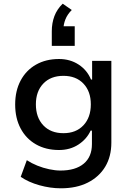

<svg xmlns="http://www.w3.org/2000/svg" viewBox="-20 -829 712 1038"><path d="M309 189Q252 189 193 172.5Q134 156 92 127L125 37Q151 54 182 66.5Q213 79 246 86Q279 93 307 93Q388 93 432.5 56Q477 19 477 -50V-123H470Q449 -77 404 -47.5Q359 -18 299 -18Q228 -18 174.5 -48.5Q121 -79 91.5 -134.5Q62 -190 62 -264Q62 -338 91.5 -393.5Q121 -449 174.5 -479.5Q228 -510 299 -510Q359 -510 405 -480Q451 -450 472 -399H478V-500H582V-58Q582 17 549 72Q516 127 455 158Q394 189 309 189ZM323 -109Q391 -109 431 -151.5Q471 -194 471 -265Q471 -335 431 -377Q391 -419 323 -419Q254 -419 214 -377Q174 -335 174 -265Q174 -194 214 -151.5Q254 -109 323 -109ZM260 -581V-660Q260 -704 274 -741.5Q288 -779 319 -809L368 -775Q344 -751 333.5 -724Q323 -697 323 -672L301 -687H384V-581Z"/></svg>

Font: Nunito Sans 6pt SemiBold
Style: Regular
Weight: 600
Version: Version 3.101;gftools[0.9.27]